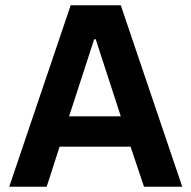

<svg xmlns="http://www.w3.org/2000/svg" viewBox="-20 -708 726 728"><path d="M15 0 248 -688H438L671 0H526L475 -152H206L157 0ZM242 -267H438L343 -559H337Z"/></svg>

Font: Saira Thin SemiBold
Style: Regular
Weight: 600
Version: Version 1.101